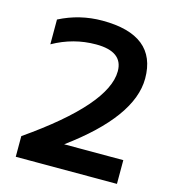

<svg xmlns="http://www.w3.org/2000/svg" viewBox="-106 -790 787 877"><g transform="rotate(15 288.0 -351.5)"><path d="M48.8 0V-97.7Q397.9 -340.3 397.9 -498Q397.9 -590.8 271 -590.8Q163.6 -590.8 68.4 -537.1V-654.3Q163.6 -703.1 271 -703.1Q527.3 -703.1 527.3 -498Q527.3 -317.4 247.6 -112.3H527.3V0Z"/></g></svg>

Font: Voltera
Style: Bold
Weight: 700
Designer: Bernd Montag
Version: Version 1.301